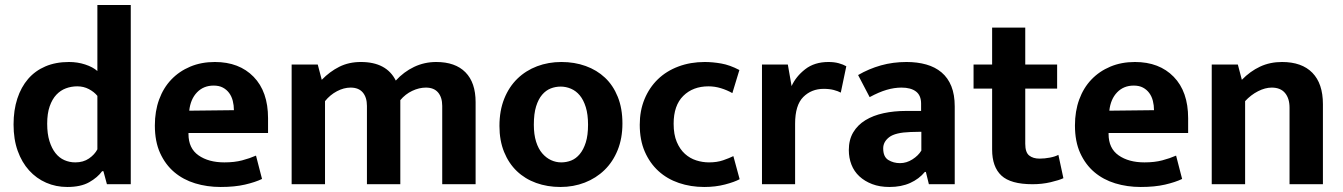

<svg xmlns="http://www.w3.org/2000/svg" viewBox="-20 -734 5352 765"><path d="M368 -714H501V0H406L392 -52H387Q369 -27 335.5 -8Q302 11 248 11Q203 11 164 -6Q125 -23 96 -55Q67 -87 50.5 -133Q34 -179 34 -238Q34 -295 49 -341Q64 -387 92 -419.5Q120 -452 161 -469.5Q202 -487 255 -487Q289 -487 319.5 -477Q350 -467 368 -451ZM368 -352Q355 -368 334 -379Q313 -390 288 -390Q264 -390 242.5 -382Q221 -374 204.5 -356.5Q188 -339 178 -310.5Q168 -282 168 -241Q168 -201 177 -172Q186 -143 201 -124Q216 -105 236.5 -96Q257 -87 280 -87Q312 -87 334.5 -102.5Q357 -118 368 -139Z M1048 -204H731V-200Q731 -143 771 -115Q811 -87 874 -87Q914 -87 944.5 -95Q975 -103 1000 -114L1024 -21Q997 -8 956 1.5Q915 11 859 11Q805 11 757.5 -3.5Q710 -18 674.5 -48Q639 -78 618 -124Q597 -170 597 -234Q597 -291 614 -337.5Q631 -384 662.5 -417Q694 -450 738 -468.5Q782 -487 836 -487Q933 -487 990.5 -428Q1048 -369 1048 -263ZM912 -295Q912 -314 907.5 -332Q903 -350 893 -363.5Q883 -377 868 -385Q853 -393 831 -393Q791 -393 765 -366Q739 -339 734 -293Z M1275 0H1142V-477H1246L1262 -416Q1294 -449 1332 -468Q1370 -487 1418 -487Q1520 -487 1557 -413Q1589 -448 1630 -467.5Q1671 -487 1718 -487Q1794 -487 1834.5 -446Q1875 -405 1875 -327V0H1742V-312Q1742 -346 1725.5 -365.5Q1709 -385 1677 -385Q1650 -385 1622.5 -372Q1595 -359 1575 -335V0H1442V-312Q1442 -346 1425.5 -365.5Q1409 -385 1377 -385Q1350 -385 1322.5 -370.5Q1295 -356 1275 -331Z M2460 -242Q2460 -183 2441 -136Q2422 -89 2388.5 -56.5Q2355 -24 2310 -6.5Q2265 11 2213 11Q2161 11 2116.5 -5Q2072 -21 2039.5 -52Q2007 -83 1988.5 -128.5Q1970 -174 1970 -232Q1970 -293 1989 -340.5Q2008 -388 2041.5 -420.5Q2075 -453 2120 -470Q2165 -487 2217 -487Q2269 -487 2313.5 -471Q2358 -455 2390.5 -424.5Q2423 -394 2441.5 -348Q2460 -302 2460 -242ZM2323 -237Q2323 -278 2314 -307Q2305 -336 2290 -354Q2275 -372 2255 -380.5Q2235 -389 2214 -389Q2193 -389 2174 -381.5Q2155 -374 2140 -356.5Q2125 -339 2116 -310Q2107 -281 2107 -237Q2107 -198 2116 -169.5Q2125 -141 2140.5 -123Q2156 -105 2175.5 -96Q2195 -87 2216 -87Q2237 -87 2256 -94.5Q2275 -102 2290 -120Q2305 -138 2314 -166.5Q2323 -195 2323 -237Z M2805 -87Q2837 -87 2861.5 -95.5Q2886 -104 2902 -112L2927 -20Q2907 -9 2869 1Q2831 11 2786 11Q2732 11 2685 -5Q2638 -21 2603.5 -52.5Q2569 -84 2549 -130Q2529 -176 2529 -237Q2529 -293 2548 -339Q2567 -385 2601 -418Q2635 -451 2683 -469Q2731 -487 2788 -487Q2819 -487 2853.5 -481Q2888 -475 2926 -455L2898 -363Q2877 -375 2852.5 -382.5Q2828 -390 2803 -390Q2741 -390 2702.5 -352Q2664 -314 2664 -241Q2664 -198 2676.5 -168.5Q2689 -139 2709 -121Q2729 -103 2754 -95Q2779 -87 2805 -87Z M3016 0V-477H3119L3134 -391Q3151 -429 3188 -458Q3225 -487 3281 -487Q3304 -487 3322 -482Q3340 -477 3352 -470L3330 -365Q3319 -371 3302 -375.5Q3285 -380 3262 -380Q3213 -380 3180.5 -347.5Q3148 -315 3148 -241V0Z M3399 -435Q3442 -460 3490 -473.5Q3538 -487 3592 -487Q3635 -487 3670.5 -477Q3706 -467 3731.5 -445.5Q3757 -424 3770.5 -390.5Q3784 -357 3784 -310V0H3681L3669 -49H3665Q3642 -21 3606.5 -5Q3571 11 3524 11Q3485 11 3455 -0.5Q3425 -12 3404 -31.5Q3383 -51 3372.5 -78Q3362 -105 3362 -136Q3362 -177 3379.5 -206.5Q3397 -236 3428 -255Q3459 -274 3500.5 -283Q3542 -292 3590 -292H3650V-321Q3650 -354 3629.5 -369.5Q3609 -385 3572 -385Q3543 -385 3512.5 -376Q3482 -367 3445 -347ZM3651 -209 3608 -208Q3547 -206 3523 -187.5Q3499 -169 3499 -143Q3499 -109 3519.5 -96.5Q3540 -84 3566 -84Q3592 -84 3615.5 -99Q3639 -114 3651 -134Z M4192 -381H4065V-161Q4065 -127 4080.5 -114.5Q4096 -102 4122 -102Q4142 -102 4163 -106Q4184 -110 4197 -117L4217 -24Q4200 -16 4166 -8Q4132 0 4094 0Q4007 0 3970 -34.5Q3933 -69 3933 -138V-381H3859V-477H3933V-624H4065V-477H4192Z M4714 -204H4397V-200Q4397 -143 4437 -115Q4477 -87 4540 -87Q4580 -87 4610.5 -95Q4641 -103 4666 -114L4690 -21Q4663 -8 4622 1.5Q4581 11 4525 11Q4471 11 4423.5 -3.5Q4376 -18 4340.5 -48Q4305 -78 4284 -124Q4263 -170 4263 -234Q4263 -291 4280 -337.5Q4297 -384 4328.5 -417Q4360 -450 4404 -468.5Q4448 -487 4502 -487Q4599 -487 4656.5 -428Q4714 -369 4714 -263ZM4578 -295Q4578 -314 4573.5 -332Q4569 -350 4559 -363.5Q4549 -377 4534 -385Q4519 -393 4497 -393Q4457 -393 4431 -366Q4405 -339 4400 -293Z M4941 0H4808V-477H4912L4928 -416Q4961 -450 5000.5 -468.5Q5040 -487 5088 -487Q5167 -487 5209 -444Q5251 -401 5251 -319V0H5118V-305Q5118 -342 5100 -363.5Q5082 -385 5047 -385Q5021 -385 4992.5 -370.5Q4964 -356 4941 -331Z"/></svg>

Font: Mukta Malar
Style: Bold
Weight: 700
Designer: Aadarsh Rajan, Girish Dalvi, Yashodeep Gholap
Foundry: Ek Type
Version: Version 2.538;PS 1.000;hotconv 16.6.51;makeotf.lib2.5.65220;